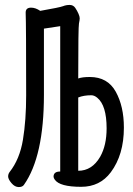

<svg xmlns="http://www.w3.org/2000/svg" viewBox="-20 -739 540 778"><path d="M56 19Q40 19 26.5 3Q13 -13 13 -24Q13 -34 19 -42Q60 -94 73 -173Q86 -252 86 -353Q86 -638 84 -688Q84 -708 106 -708Q124 -708 143 -695Q223 -709 235.5 -714Q248 -719 262 -719Q277 -719 285 -707Q293 -695 298 -683.5Q303 -672 303 -665Q303 -658 300 -644Q297 -630 297 -421Q313 -427 344 -427Q416 -427 449 -367.5Q482 -308 482 -222Q482 -112 429 -41Q385 18 309 18Q222 18 202 -11Q197 -18 197 -23Q197 -44 224 -44V-633L158 -623V-355Q158 -105 77 10Q71 19 56 19ZM297 -47Q353 -47 386 -104Q412 -150 412 -219Q412 -312 374 -343Q362 -353 350 -353Q319 -353 297 -344Z"/></svg>

Font: LXGW WenKai Mono TC
Style: Bold
Weight: 700
Designer: LXGW / Fontworks Inc.
Foundry: LXGW / Fontworks Inc.
Version: Version 1.330